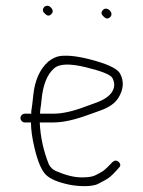

<svg xmlns="http://www.w3.org/2000/svg" viewBox="-20 -653 490 657"><path d="M332.5 -619C325.5 -611.7 325.7 -604.7 333 -598C340.1 -590.9 347.1 -585.1 357 -594.5C371.7 -608.5 346.5 -633.7 332.5 -619ZM132 -608C138.9 -601.1 146 -595 155.5 -604.5C162.5 -611.5 162 -619.2 154 -627.5C138.6 -643.6 116.8 -621.9 132 -608ZM117 -264C117 -278.2 120.2 -287.8 122 -310C126.7 -361.9 141.1 -398.2 165 -419C182.2 -434.9 218.1 -436.3 272.6 -423.1C327 -409.9 357.5 -397.9 364 -387C373.5 -369.9 373.1 -353.5 362.9 -337.8C352.7 -322.1 331.9 -309 300.5 -298.5C293.5 -296.2 283.8 -292.7 271.5 -288C229.2 -272 193 -264 163 -264ZM50 -249C50 -241.1 57.1 -234 65 -234H86C86 -209.6 90 -180.6 98 -147C109 -100.6 121.9 -70.1 136.7 -55.3C151.5 -40.5 178.4 -29.1 217.5 -21C242 -15.9 292.8 -11.8 315.9 -24C349.3 -41.7 354.5 -42 386 -78C393.3 -84.7 393.5 -91.5 386.5 -98.5C379.5 -105.5 371.8 -105 363.5 -97C349.9 -83.9 341.3 -71.9 325.5 -63.5C304.8 -52.6 300 -46 258.5 -46C233.8 -46 204.7 -53.3 171 -67.9C160.4 -72.6 152.4 -80.3 147 -91C128.6 -137.1 118.2 -184.7 116 -234H163C195.3 -234 235 -242.7 282 -260C294.7 -264.7 308 -269.4 322 -274.3C352.7 -285 373.7 -299.6 385 -318C403 -347.3 405 -375 391 -401C383 -416.1 355.6 -430.4 309 -444C257 -459.2 216.4 -465 187 -461.5C173 -459.8 159 -453.3 145 -442C116.1 -416.1 99.1 -378 93.9 -327.4C91.3 -301.8 89 -283.3 87 -272V-264H65C57.1 -264 50 -256.9 50 -249Z"/></svg>

Font: MewTooHand
Style: Regular
Weight: 400
Designer: Mew Too, Robert Jablonski
Version: Version 0.77